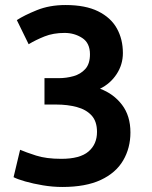

<svg xmlns="http://www.w3.org/2000/svg" viewBox="-20 -729 604 764"><path d="M228 15Q190 15 151 8.5Q112 2 80.5 -7Q49 -16 34 -24L60 -133Q83 -123 123.5 -110Q164 -97 224 -97Q298 -97 332 -126Q366 -155 366 -204Q366 -246 344.5 -269.5Q323 -293 286 -303Q249 -313 204 -313H157V-418H214Q244 -418 272.5 -426Q301 -434 319.5 -454.5Q338 -475 338 -513Q338 -558 307 -578Q276 -598 237 -598Q192 -598 157 -584Q122 -570 94 -553L47 -649Q76 -668 126.5 -688.5Q177 -709 241 -709Q320 -709 370.5 -684Q421 -659 445 -616Q469 -573 469 -518Q469 -472 444 -434Q419 -396 378 -376Q432 -356 465.5 -312Q499 -268 499 -202Q499 -140 470 -90.5Q441 -41 381 -13Q321 15 228 15Z"/></svg>

Font: Ubuntu Sans
Style: Bold
Weight: 700
Designer: Dalton Maag Ltd
Foundry: Dalton Maag Ltd
Version: Version 1.006; ttfautohint (v1.8.4.7-5d5b)